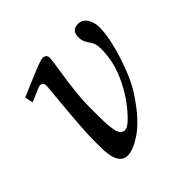

<svg xmlns="http://www.w3.org/2000/svg" viewBox="-121 -508 625 625"><g transform="rotate(-45 191.5 -195.5)"><path d="M285.9 -371.1Q285.9 -403.1 315.9 -403.1Q342.5 -403.1 353.5 -372.1Q357.9 -359.1 357.9 -345Q357.9 -300.3 335.2 -228.6Q312.5 -157 285.5 -115.6Q258.5 -74.2 235.5 -49.4Q212.4 -24.7 192.4 -11.2Q153.3 14.9 127.9 14.9Q88.9 14.9 84.7 -49.3Q84 -60.5 84 -104.6Q84 -148.7 101.1 -327.9Q102.8 -349.1 87.9 -349.1Q82.3 -349.1 75.9 -345.9L31 -326.9L24.9 -355Q50.3 -365.7 89.4 -382.3Q144.8 -406 155 -406Q173.1 -406 173.1 -389.9Q173.1 -379.2 167.5 -345.2Q150.9 -241.5 150.9 -190.9V-147Q150.9 -94.7 156.6 -72.4Q162.4 -50 179.9 -50Q193.4 -50 216.7 -75Q240 -99.9 255.4 -123Q270.8 -146.2 283.2 -171.9Q312 -230.7 312 -291Q312 -313.5 305.4 -324.2Q298.8 -335 294.9 -340.8Q285.9 -354.5 285.9 -371.1Z"/></g></svg>

Font: Linden Hill
Style: Italic
Weight: 400
Italic angle: -5.60001°
Version: Version 1.201